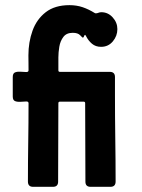

<svg xmlns="http://www.w3.org/2000/svg" viewBox="-20 -722 548 742"><path d="M107.9 0Q87.9 0 87.9 -20.5Q87.9 -96.2 89.1 -171.9Q90.3 -247.6 90.3 -323.2Q90.3 -330.1 81.1 -329.8Q71.8 -329.6 59.8 -328.6Q47.9 -327.6 38.6 -331.1Q29.3 -334.5 29.3 -349.1V-424.3Q29.3 -439 38.6 -442.4Q47.9 -445.8 59.8 -444.8Q71.8 -443.8 81.1 -443.6Q90.3 -443.4 90.3 -450.2Q90.3 -464.8 90.1 -479.2Q89.8 -493.7 89.8 -508.3Q89.8 -559.1 105.7 -603.3Q121.6 -647.5 156.7 -674.8Q191.9 -702.1 248.5 -702.1Q275.9 -702.1 299.6 -694.1Q323.2 -686 345.7 -671.9Q348.6 -670.4 349.6 -670.4Q355 -670.4 360.4 -672.6Q365.7 -674.8 371.6 -674.8Q397.5 -674.8 415.5 -654.8Q433.6 -634.8 433.6 -609.4Q433.6 -583 416 -562Q398.4 -541 370.6 -541Q349.6 -541 335.4 -553Q321.3 -564.9 312.5 -582.5Q312 -583.5 311 -585Q310.1 -586.4 309.1 -587.4Q306.2 -586.9 304.9 -582.3Q303.7 -577.6 300.3 -576.2Q298.3 -576.7 289.6 -585.9Q280.8 -595.2 261.2 -595.2Q236.8 -595.2 224.9 -579.3Q212.9 -563.5 209.2 -541.3Q205.6 -519 205.6 -500.5V-450.2Q205.6 -444.3 211.4 -444.3H404.3Q424.3 -444.3 424.3 -424.3V-355Q424.3 -271.5 425.5 -187.7Q426.8 -104 426.8 -20.5Q426.8 0 406.7 0H330.1Q310.1 0 310.1 -20Q310.1 -95.7 309.6 -171.6Q309.1 -247.6 309.1 -323.2Q309.1 -329.1 303.2 -329.1H211.4Q205.6 -329.1 205.6 -323.2Q205.6 -247.6 205.1 -171.6Q204.6 -95.7 204.6 -20Q204.6 0 184.6 0Z"/></svg>

Font: Belanosima
Style: Regular
Weight: 400
Designer: The DocRepair Project, Santiago Orozco
Foundry: Google
Version: Version 2.000